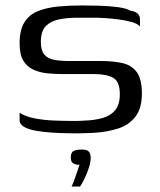

<svg xmlns="http://www.w3.org/2000/svg" viewBox="-20 -484 588 705"><path d="M52 -70Q73 -56 106.5 -49.5Q140 -43 176.5 -41.5Q213 -40 240 -40Q250 -40 263 -40Q276 -40 286 -41Q326 -42 356 -50.5Q386 -59 403 -79.5Q420 -100 420 -138Q420 -184 396 -198Q372 -212 326 -212Q311 -212 294 -212Q277 -212 258 -212Q239 -212 214 -212Q186 -212 157 -214.5Q128 -217 104 -227.5Q80 -238 66 -260.5Q52 -283 52 -325Q52 -374 69.5 -402Q87 -430 119 -443Q151 -456 192.5 -460Q234 -464 281 -464Q309 -464 344.5 -463Q380 -462 411.5 -458Q443 -454 461 -444Q477 -442 485.5 -434Q494 -426 494 -414Q494 -410 494 -404.5Q494 -399 494 -394Q494 -389 494 -387Q485 -397 464 -403Q443 -409 416.5 -412.5Q390 -416 365 -417.5Q340 -419 324 -419H265Q229 -419 198 -413Q167 -407 148.5 -388.5Q130 -370 130 -330Q130 -299 142.5 -284Q155 -269 178 -264.5Q201 -260 233 -260Q272 -260 302 -260Q332 -260 351 -260Q395 -260 429 -252.5Q463 -245 482 -219.5Q501 -194 501 -140Q501 -87 477.5 -56Q454 -25 413.5 -12Q373 1 321 4Q296 5 273 5.5Q250 6 225 5Q202 5 172 3Q142 1 114.5 -3.5Q87 -8 69.5 -17.5Q52 -27 52 -43ZM243 201Q250 185 255 170.5Q260 156 264.5 143.5Q269 131 272 121Q270 121 268 121Q266 121 264 121Q256 120 248 115Q240 110 240 94Q240 75 251 70Q262 65 281 65Q291 65 298 67.5Q305 70 309 76.5Q313 83 313 96Q313 112 306 133Q299 154 290 172.5Q281 191 274 201Z"/></svg>

Font: Genos Thin
Style: Regular
Weight: 400
Version: Version 1.010